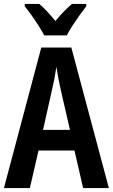

<svg xmlns="http://www.w3.org/2000/svg" viewBox="-20 -957 574 977"><path d="M403 0 359 -191H176L132 0H0L190 -715H343L534 0ZM336 -296 290 -496Q283 -526 277 -558Q271 -590 267 -617Q263 -589 257 -557.5Q251 -526 244 -497L199 -296ZM419 -937V-925Q404 -906 385 -879.5Q366 -853 348.5 -826Q331 -799 320 -777H205Q194 -798 177 -825Q160 -852 141 -878.5Q122 -905 106 -925V-937H180Q199 -921 220 -898.5Q241 -876 262 -850Q285 -878 304.5 -898Q324 -918 346 -937Z"/></svg>

Font: Avrile Sans Condensed SemiBold
Style: Regular
Weight: 600
Width: 3
Designer: Monotype Design Team
Foundry: Monotype Imaging Inc.
Version: Version 2.001;September 10, 2019;FontCreator 11.5.0.2425 64-